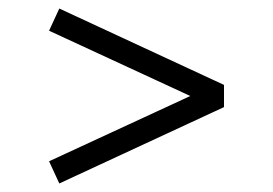

<svg xmlns="http://www.w3.org/2000/svg" viewBox="-20 -463 640 450"><path d="M119 -33 95 -85 426 -238 95 -391 119 -443 505 -264V-212Z"/></svg>

Font: Joan
Style: Regular
Weight: 400
Designer: Paolo Biagini
Version: Version 1.001; ttfautohint (v1.8.4.7-5d5b);gftools[0.9.30]